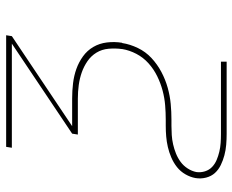

<svg xmlns="http://www.w3.org/2000/svg" viewBox="-88 -482 775 640"><g transform="rotate(-90 300.0 -162.5)"><path d="M173 205Q155 205 137 203.5Q119 202 102 197.5Q85 193 69.5 185.5Q54 178 43 166Q32 154 27.5 136.5Q23 119 26 101Q29 84 38.5 67.5Q48 51 62.5 39.5Q77 28 94.5 20.5Q112 13 129.5 9Q147 5 164.5 3.5Q182 2 200 2H220Q244 2 268.5 0Q293 -2 317.5 -8.5Q342 -15 365.5 -26.5Q389 -38 408.5 -55.5Q428 -73 440 -96Q452 -119 456 -143V-144Q456 -144 456 -144Q456 -144 456 -144Q459 -166 457 -188.5Q455 -211 444 -229Q433 -247 415.5 -259Q398 -271 378 -278Q358 -285 336 -288Q314 -291 291 -291H171L174 -310L474 -511H127L130 -530H502L499 -511L199 -310H291Q317 -310 342 -307Q367 -304 389.5 -296Q412 -288 431.5 -274Q451 -260 463 -239.5Q475 -219 478 -194Q481 -169 477 -144H466H477Q477 -144 477 -144Q477 -144 477 -144L476 -143Q472 -117 459.5 -91Q447 -65 426 -45.5Q405 -26 379.5 -12.5Q354 1 327 8.5Q300 16 273.5 18.5Q247 21 220 21H200Q185 21 169.5 22Q154 23 138.5 26.5Q123 30 108 36Q93 42 80 51.5Q67 61 58 75Q49 89 46 104Q44 119 48.5 133Q53 147 63 156.5Q73 166 86 171.5Q99 177 113.5 180.5Q128 184 143 185Q158 186 173 186H414V205Z"/></g></svg>

Font: Iosevka Curly ThExObl
Style: Regular
Weight: 100
Width: 7
Italic angle: -9°
Monospace: yes
Designer: Belleve Invis
Foundry: Belleve Invis
Version: Version 11.1.0; ttfautohint (v1.8.3)